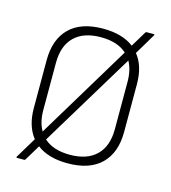

<svg xmlns="http://www.w3.org/2000/svg" viewBox="-112 -794 829 933"><g transform="rotate(15 303.0 -327.5)"><path d="M61 49Q53 49 58 42L120 -61Q76 -116 76 -207V-447Q76 -552 134 -609Q192 -666 303 -666Q400 -666 457 -622L504 -700Q506 -704 511 -704H545Q553 -704 548 -697L486 -593Q530 -539 530 -447V-207Q530 -103 472 -46Q414 11 303 11Q206 11 149 -33L102 45Q100 49 96 49ZM123 -209Q123 -148 147 -107L433 -581Q387 -623 303 -623Q216 -623 169.5 -577.5Q123 -532 123 -446ZM303 -32Q390 -32 436.5 -77.5Q483 -123 483 -209V-446Q483 -507 460 -548L173 -74Q219 -32 303 -32Z"/></g></svg>

Font: Sofia Sans Semi Condensed Light
Style: Regular
Weight: 300
Designer: Botio Nikoltchev, Ani Petrova
Foundry: lettersoup
Version: Version 4.100; ttfautohint (v1.8.4.7-5d5b)